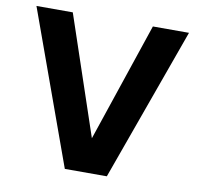

<svg xmlns="http://www.w3.org/2000/svg" viewBox="-78 -782 895 864"><g transform="rotate(10 369.0 -350.0)"><path d="M552 -700H717L465 0H273L20 -700H186L369 -157Z"/></g></svg>

Font: Albert Sans ExtraBold
Style: Regular
Weight: 800
Designer: Andreas Rasmussen
Foundry: a.Foundry
Version: Version 1.025